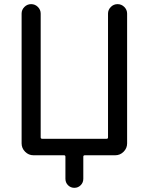

<svg xmlns="http://www.w3.org/2000/svg" viewBox="-20 -775 717 933"><path d="M504.9 -709Q504.9 -727.5 518.6 -741.2Q532.2 -754.9 551.3 -754.9Q570.3 -754.9 584 -741.2Q597.7 -727.5 597.7 -709V-78.1Q597.7 -54.7 580.6 -37.6Q563.5 -20.5 540 -20.5H392.6Q384.8 -20.5 384.8 -13.7V93.8Q384.8 112.3 372.1 125Q359.4 137.7 341.3 137.7Q323.2 137.7 310.5 125Q297.9 112.3 297.9 93.8V-13.7Q297.9 -20.5 291 -20.5H142.6Q119.1 -20.5 102.1 -37.6Q85 -54.7 85 -78.1V-709Q85 -727.5 98.6 -741.2Q112.3 -754.9 131.3 -754.9Q150.4 -754.9 164.1 -741.2Q177.7 -727.5 177.7 -709V-107.4Q177.7 -100.6 185.5 -100.6H498Q504.9 -100.6 504.9 -107.4Z"/></svg>

Font: Gen Jyuu Gothic P Regular
Style: Regular
Weight: 400
Designer: [Source Han Sans]
Ryoko NISHIZUKA  (kana & ideographs); Paul D. Hunt (Latin, Greek & Cyrillic); Wenlong ZHANG  (bopomofo
Version: Version 1.002.20150607